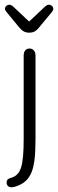

<svg xmlns="http://www.w3.org/2000/svg" viewBox="-20 -592 247 811"><path d="M130 -6V-357Q130 -371 123 -379Q116 -387 105 -387Q93 -387 86.5 -379Q80 -371 80 -357V-3Q80 79 69.5 114Q59 149 30 158Q18 161 13 165.5Q8 170 8 180Q8 188 13.5 193.5Q19 199 27 199Q41 199 60 190.5Q79 182 91 170Q105 156 113.5 135Q122 114 126 80.5Q130 47 130 -6ZM103 -501 36 -564Q27 -572 19 -572Q12 -572 6.5 -567Q1 -562 1 -555Q1 -549 7 -542L58 -480Q70 -465 80 -459.5Q90 -454 103 -454Q117 -454 127 -459.5Q137 -465 149 -481L199 -541Q202 -545 203.5 -548Q205 -551 205 -554Q205 -562 199.5 -567Q194 -572 187 -572Q178 -572 170 -564Z"/></svg>

Font: Beiruti Light
Style: Regular
Weight: 300
Designer: Arlette Boutros
Foundry: Boutros
Version: Version 1.41